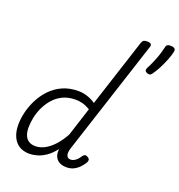

<svg xmlns="http://www.w3.org/2000/svg" viewBox="-180 -1192 1267 1358"><g transform="rotate(20 454.0 -513.0)"><path d="M193 17Q147 17 115 -3Q83 -23 66 -61Q49 -99 49 -151Q49 -195 61 -245Q73 -295 97.5 -343.5Q122 -392 160 -432Q198 -472 250 -495.5Q302 -519 369 -519Q403 -519 436.5 -508Q470 -497 499 -477L665 -989Q671 -1005 679 -1010Q687 -1015 703 -1015Q728 -1015 734.5 -1006.5Q741 -998 735 -982L455 -121Q443 -83 450.5 -63.5Q458 -44 480 -44Q495 -44 508.5 -52Q522 -60 532.5 -72Q543 -84 550 -96Q556 -104 565 -108Q574 -112 588 -103Q602 -95 602.5 -85.5Q603 -76 598 -66Q587 -47 569 -27.5Q551 -8 527 4.5Q503 17 471 17Q441 17 419 5.5Q397 -6 386.5 -28Q376 -50 379 -81Q379 -83 379 -84Q379 -85 379 -86Q346 -44 312 -21.5Q278 1 247 9Q216 17 193 17ZM124 -158Q124 -123 133.5 -98.5Q143 -74 163.5 -61Q184 -48 214 -48Q248 -48 282.5 -66Q317 -84 350 -119.5Q383 -155 412 -208L481 -423Q450 -441 424 -448Q398 -455 371 -455Q317 -455 276 -435.5Q235 -416 206 -383Q177 -350 158.5 -310.5Q140 -271 132 -231Q124 -191 124 -158ZM781 -804Q768 -809 765 -818Q762 -827 770 -842Q781 -862 794 -891.5Q807 -921 818 -953.5Q829 -986 835 -1014Q837 -1028 844 -1035.5Q851 -1043 871 -1043Q892 -1043 901 -1035.5Q910 -1028 908 -1014Q902 -984 887.5 -947.5Q873 -911 855 -876Q837 -841 818 -815Q814 -807 804.5 -802.5Q795 -798 781 -804Z"/></g></svg>

Font: Playwrite RO Light
Style: Regular
Weight: 300
Version: Version 1.002